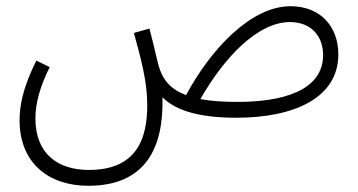

<svg xmlns="http://www.w3.org/2000/svg" viewBox="-20 -366 1153 618"><path d="M264 232C453 232 507 104 503 -53C538 -17 606 13 740 13C929 13 1069 -52 1069 -191C1069 -280 1012 -346 915 -346C786 -346 656 -204 579 -60C532 -77 508 -105 495 -141C486 -166 481 -198 461 -274L411 -260C433 -179 454 -105 454 -28C454 82 419 181 266 181C166 181 94 129 94 15C94 -34 109 -88 140 -150L97 -171C52 -81 43 -23 43 21C43 160 138 232 264 232ZM913 -295C984 -295 1020 -247 1020 -189C1020 -73 887 -38 745 -38C697 -38 657 -41 625 -47C703 -184 811 -295 913 -295Z"/></svg>

Font: Noto Sans Arabic UI Cn Lt
Style: Regular
Weight: 300
Width: 3
Designer: Monotype Design Team, Nadine Chahine and Nizar Qandah
Foundry: Monotype Imaging Inc.
Version: Version 2.010